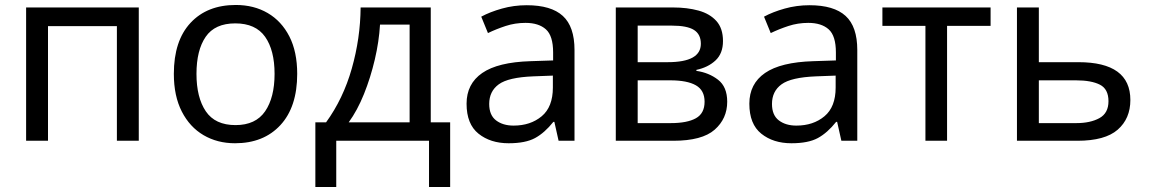

<svg xmlns="http://www.w3.org/2000/svg" viewBox="-20 -566 4618 772"><path d="M538 -536V0H450V-461H173V0H85V-536Z M1175 -269Q1175 -136 1107.5 -63Q1040 10 925 10Q854 10 798.5 -22.5Q743 -55 711 -117.5Q679 -180 679 -269Q679 -402 746 -474Q813 -546 928 -546Q1001 -546 1056.5 -513.5Q1112 -481 1143.5 -419.5Q1175 -358 1175 -269ZM770 -269Q770 -174 807.5 -118.5Q845 -63 927 -63Q1008 -63 1046 -118.5Q1084 -174 1084 -269Q1084 -364 1046 -418Q1008 -472 926 -472Q844 -472 807 -418Q770 -364 770 -269Z M1712 -536V-74H1790V186H1705V0H1332V186H1248V-74H1291Q1360 -169 1394.5 -290.5Q1429 -412 1430 -536ZM1508 -467Q1504 -399 1487 -326.5Q1470 -254 1443.5 -188Q1417 -122 1382 -74H1627V-467Z M2098 -545Q2196 -545 2243 -502Q2290 -459 2290 -365V0H2226L2209 -76H2205Q2170 -32 2131.5 -11Q2093 10 2025 10Q1952 10 1904 -28.5Q1856 -67 1856 -149Q1856 -229 1919 -272.5Q1982 -316 2113 -320L2204 -323V-355Q2204 -422 2175 -448Q2146 -474 2093 -474Q2051 -474 2013 -461.5Q1975 -449 1942 -433L1915 -499Q1950 -518 1998 -531.5Q2046 -545 2098 -545ZM2124 -259Q2024 -255 1985.5 -227Q1947 -199 1947 -148Q1947 -103 1974.5 -82Q2002 -61 2045 -61Q2113 -61 2158 -98.5Q2203 -136 2203 -214V-262Z M2887 -401Q2887 -351 2857 -323Q2827 -295 2780 -285V-281Q2830 -274 2867 -245.5Q2904 -217 2904 -157Q2904 -89 2853.5 -44.5Q2803 0 2687 0H2456V-536H2686Q2743 -536 2788.5 -523.5Q2834 -511 2860.5 -481.5Q2887 -452 2887 -401ZM2798 -390Q2798 -428 2770.5 -445.5Q2743 -463 2681 -463H2544V-316H2665Q2798 -316 2798 -390ZM2813 -157Q2813 -203 2778 -223Q2743 -243 2675 -243H2544V-71H2677Q2743 -71 2778 -90.5Q2813 -110 2813 -157Z M3235 -545Q3333 -545 3380 -502Q3427 -459 3427 -365V0H3363L3346 -76H3342Q3307 -32 3268.5 -11Q3230 10 3162 10Q3089 10 3041 -28.5Q2993 -67 2993 -149Q2993 -229 3056 -272.5Q3119 -316 3250 -320L3341 -323V-355Q3341 -422 3312 -448Q3283 -474 3230 -474Q3188 -474 3150 -461.5Q3112 -449 3079 -433L3052 -499Q3087 -518 3135 -531.5Q3183 -545 3235 -545ZM3261 -259Q3161 -255 3122.5 -227Q3084 -199 3084 -148Q3084 -103 3111.5 -82Q3139 -61 3182 -61Q3250 -61 3295 -98.5Q3340 -136 3340 -214V-262Z M3963 -462H3788V0H3701V-462H3528V-536H3963Z M4316 -316Q4525 -316 4525 -164Q4525 -89 4474 -44.5Q4423 0 4312 0H4069V-536H4157V-316ZM4437 -159Q4437 -208 4402.5 -225.5Q4368 -243 4306 -243H4157V-71H4308Q4364 -71 4400.5 -91Q4437 -111 4437 -159Z"/></svg>

Font: Go Noto Current
Style: Regular
Weight: 400
Designer: Monotype Design Team
Foundry: Monotype Imaging Inc.
Version: Version 2.007; ttfautohint (v1.8) -l 8 -r 50 -G 200 -x 14 -D